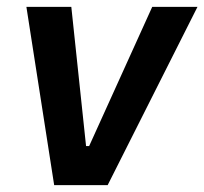

<svg xmlns="http://www.w3.org/2000/svg" viewBox="-20 -540 596 560"><path d="M138 0H294L556 -520H424L240 -114H231L188 -520H57Z"/></svg>

Font: Fixel Text 20240404 SemiBold
Style: Italic
Weight: 600
Width: 4
Italic angle: -10°
Designer: AlfaBravo + MacPaw
Foundry: Kyrylo Tkachov, Marchela Mozhyna, Serhii Makarenko, Maria Weinstein, Zakhar Kryvoshyya
Version: Version 1.211;Glyphs 3.2 (3225)